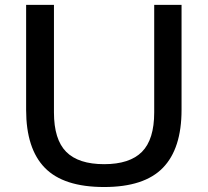

<svg xmlns="http://www.w3.org/2000/svg" viewBox="-20 -760 854 790"><path d="M408.5 9.5Q241.5 9.5 164.5 -69.5Q87.5 -148.5 87.5 -308V-740H202V-297.5Q202 -186 252.5 -135.2Q303 -84.5 408.5 -84.5Q513.5 -84.5 564 -135.2Q614.5 -186 614.5 -297.5V-740H727V-308Q727 -148.5 650.2 -69.5Q573.5 9.5 408.5 9.5Z"/></svg>

Font: Encode Sans Expanded Expanded Medium
Style: Regular
Weight: 500
Width: 7
Designer: Multiple Designers
Foundry: Impallari Type
Version: Version 3.000; ttfautohint (v1.8.3) -l 8 -r 50 -G 200 -x 14 